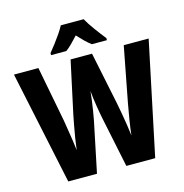

<svg xmlns="http://www.w3.org/2000/svg" viewBox="-130 -1050 1118 1169"><g transform="rotate(-15 429.0 -465.0)"><path d="M854 -714 704 0H522L456 -318Q449 -352 441 -402Q433 -452 429 -497Q427 -472 422.5 -439.5Q418 -407 413 -375Q408 -343 403 -318L337 0H156L5 -714H159L226 -365Q230 -340 235.5 -306Q241 -272 246.5 -236Q252 -200 255 -171Q259 -206 265.5 -246Q272 -286 279 -323Q286 -360 291 -385L362 -714H497L565 -385Q570 -358 577 -320.5Q584 -283 590 -243.5Q596 -204 600 -171Q604 -212 613 -266.5Q622 -321 630 -365L697 -714ZM502 -930Q521 -896 549.5 -857Q578 -818 606 -783V-770H511Q492 -784 472 -803.5Q452 -823 430 -847Q407 -822 387.5 -802.5Q368 -783 350 -770H254V-783Q270 -802 290.5 -829Q311 -856 329.5 -883Q348 -910 358 -930Z"/></g></svg>

Font: Noto Sans Lao UI Cond ExtBd
Style: Regular
Weight: 800
Width: 3
Designer: Monotype Design Team
Foundry: Monotype Imaging Inc.
Version: Version 2.000; ttfautohint (v1.8.4.7-5d5b)